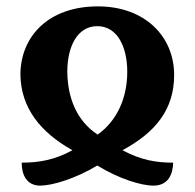

<svg xmlns="http://www.w3.org/2000/svg" viewBox="-20 -569 611 602"><path d="M106 13C144 13 217 -9 285 -50C352 -9 422 13 461 13C508 13 522 -23 523 -59C469 -59 422 -67 364 -98C468 -154 526 -226 526 -334C526 -455 434 -549 287 -549C132 -549 44 -455 44 -334C46 -230 107 -154 207 -98C153 -68 103 -59 48 -59C48 -20 64 13 106 13ZM286 -147C221 -190 192 -261 191 -344C191 -422 222 -487 285 -487C348 -487 379 -422 379 -344C379 -262 347 -190 286 -147Z"/></svg>

Font: Noto Serif Georgian SemiCondensed Bold
Style: Regular
Weight: 700
Width: 4
Designer: Monotype Design Team, Akaki Razmadze
Foundry: Google LLC
Version: Version 2.003